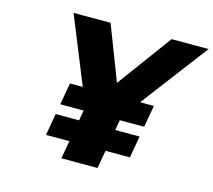

<svg xmlns="http://www.w3.org/2000/svg" viewBox="-114 -964 1223 1103"><g transform="rotate(15 497.0 -412.5)"><path d="M774.5 -825 536.3 -501 411.5 -825H191.5L352.5 -428H276.5L253.5 -298H392.5L381.8 -237H242.8L219.9 -107H358.9L340 0H555L573.9 -107H718.9L741.8 -237H596.8L607.5 -298H752.5L775.5 -428H693.5L994.5 -825Z"/></g></svg>

Font: Hussar Wysoki
Style: Obl
Weight: 700
Foundry: Cannot Into Space Fonts
Version: Version 0.92